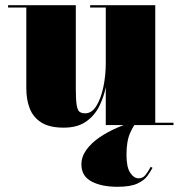

<svg xmlns="http://www.w3.org/2000/svg" viewBox="-20 -480 696 737"><path d="M565.5 164Q558 178 546 195Q534 212 507.5 224.5Q481 237 430.5 237Q370 237 331.2 216.5Q292.5 196 292.5 151Q292.5 121 311.8 94.8Q331 68.5 362.2 47.2Q393.5 26 430 10.2Q466.5 -5.5 500.5 -15L503 -8Q495 -3 480.2 28.8Q465.5 60.5 465.5 114Q465.5 162 479.8 183.2Q494 204.5 512 204.5Q528 204.5 538 192.2Q548 180 558.5 160.5ZM271 -460V-139.5Q271 -97.5 274.2 -77.2Q277.5 -57 285.2 -51Q293 -45 307 -45Q332.5 -45 350 -73.5Q367.5 -102 376.8 -146.2Q386 -190.5 386 -237V-451H326V-460H576V-9H646V0H386V-145.5Q378 -105.5 359.8 -70Q341.5 -34.5 308.8 -12.2Q276 10 224.5 10Q170 10 138.8 -9.8Q107.5 -29.5 94.2 -63.5Q81 -97.5 81 -141V-451H11V-460Z"/></svg>

Font: Bodoni* 24pt Fatface
Style: Regular
Weight: 900
Version: Version 2.3